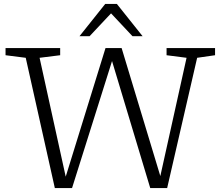

<svg xmlns="http://www.w3.org/2000/svg" viewBox="-20 -950 1119 970"><path d="M739 0 546 -641.5 344 0H257L110 -658L8 -671V-707H284V-671L180 -658L312 -57.5L513 -707H594.5L790 -60.5L922.5 -658L821.5 -671V-707H1066.5V-671L976 -658L824.5 0ZM649.5 -767 541 -882.5 432.5 -767H381.5L511.5 -930H570.5L700.5 -767Z"/></svg>

Font: Newsreader 6pt Light
Style: Regular
Weight: 300
Designer: Hugues Gentile
Foundry: Production Type
Version: Version 1.003; ttfautohint (v1.8.3)